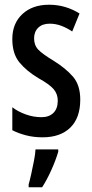

<svg xmlns="http://www.w3.org/2000/svg" viewBox="-20 -570 389 811"><path d="M319 -149Q319 -72 277 -31Q235 10 160 10Q122 10 89.5 1.5Q57 -7 32 -20V-117Q55 -99 88 -87Q121 -75 155 -75Q187 -75 205.5 -93Q224 -111 224 -145Q224 -173 206.5 -193.5Q189 -214 142 -240Q92 -270 62 -306.5Q32 -343 32 -405Q32 -471 74.5 -510.5Q117 -550 187 -550Q223 -550 255 -540.5Q287 -531 316 -513L285 -437Q263 -452 239 -461Q215 -470 190 -470Q159 -470 141.5 -453Q124 -436 124 -408Q124 -379 141.5 -360.5Q159 -342 207 -313Q257 -282 288 -246.5Q319 -211 319 -149ZM226 71Q215 108 196.5 149Q178 190 158 221H101V209Q106 192 112 164.5Q118 137 123.5 109Q129 81 130 61H226Z"/></svg>

Font: Noto Sans Lao UI ExtCond Med
Style: Regular
Weight: 500
Width: 2
Designer: Monotype Design Team
Foundry: Monotype Imaging Inc.
Version: Version 2.000; ttfautohint (v1.8.4.7-5d5b)